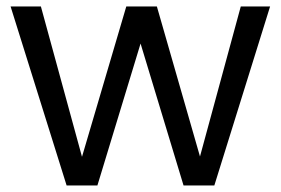

<svg xmlns="http://www.w3.org/2000/svg" viewBox="-20 -568 860 588"><path d="M184 0 12.4 -548.3H105.2L246.8 -30.4H214.2L366.8 -548.3H460.4L609.2 -30.4H576.6L717.4 -548.3H807.2L636.4 0H542.1L391 -499L429.9 -498.5L278.3 0Z"/></svg>

Font: Poppins Variable
Style: Regular
Weight: 100
Designer: Jonny Pinhorn
Foundry: Indian Type Foundry
Version: Version 6.000